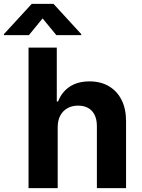

<svg xmlns="http://www.w3.org/2000/svg" viewBox="-87 -974 733 994"><path d="M211.7 -315.2V0H60.7V-727.5H207V-448.8H213.7Q232.4 -497.2 273.5 -525Q314.6 -552.7 376.8 -552.7Q433.6 -552.7 476 -528Q518.5 -503.3 542 -457.4Q565.6 -411.4 565.6 -347.3V0H414.6V-320.3Q414.6 -371 389.2 -399.1Q363.8 -427.1 316.6 -427.1Q285.8 -427.1 262.2 -413.8Q238.5 -400.5 225.1 -375.6Q211.7 -350.8 211.7 -315.2ZM204.8 -792 133.5 -878.7 62.6 -792H-66.7V-797.3L77.2 -953.9H190.1L333.7 -797.3V-792Z"/></svg>

Font: GitLab Sans
Style: Regular
Weight: 400
Designer: Rasmus Andersson
Foundry: Modifications by GitLab B.V., manufactured by rsms
Version: Version 4.000;git-c8fb6b7